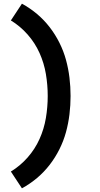

<svg xmlns="http://www.w3.org/2000/svg" viewBox="-20 -861 540 1042"><path d="M99 161 39 70Q90 39 130 -6.5Q170 -52 194.5 -106.5Q219 -161 229 -220.5Q239 -280 239 -340Q239 -400 229 -459.5Q219 -519 194.5 -573.5Q170 -628 130 -673.5Q90 -719 39 -750L99 -841Q143 -817 181 -785Q219 -753 249.5 -713.5Q280 -674 302.5 -629Q325 -584 338 -536.5Q351 -489 357 -439.5Q363 -390 363 -340Q363 -290 357 -240.5Q351 -191 338 -143.5Q325 -96 302.5 -51Q280 -6 249.5 33.5Q219 73 181 105Q143 137 99 161Z"/></svg>

Font: Iosevka Slab Extrabold
Style: Regular
Weight: 800
Monospace: yes
Designer: Belleve Invis
Foundry: Belleve Invis
Version: Version 11.1.1; ttfautohint (v1.8.3)